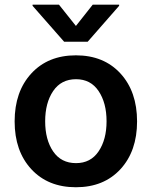

<svg xmlns="http://www.w3.org/2000/svg" viewBox="-20 -789 648 820"><path d="M231.9 -769 304.2 -678.2 376 -769H488.8V-764.2L354.5 -610.8H253.9L119.1 -764.2V-769ZM42.5 -270.5Q42.5 -397.9 113.8 -475.3Q185.1 -552.7 304.2 -552.7Q423.3 -552.7 494.4 -475.3Q565.4 -397.9 565.4 -270.5Q565.4 -143.6 494.4 -66.4Q423.3 10.7 304.2 10.7Q185.1 10.7 113.8 -66.4Q42.5 -143.6 42.5 -270.5ZM304.7 -92.3Q367.2 -92.3 401.1 -142.6Q435.1 -192.9 435.1 -271Q435.1 -349.6 401.1 -400.1Q367.2 -450.7 304.7 -450.7Q241.2 -450.7 207 -400.1Q172.9 -349.6 172.9 -271Q172.9 -192.4 207 -142.3Q241.2 -92.3 304.7 -92.3Z"/></svg>

Font: Interop SemBd
Style: Regular
Weight: 600
Designer: Rasmus Andersson, Google, Jang Haemin
Foundry: jhaemin
Version: Version 1.007